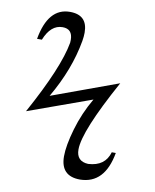

<svg xmlns="http://www.w3.org/2000/svg" viewBox="-80 -763 664 825"><g transform="rotate(10 251.5 -350.0)"><path d="M325.7 1Q240.7 1 240.7 -85.9Q240.7 -132.3 262.2 -206.3Q283.7 -280.3 323.2 -347.7L46.4 -248Q162.6 -459.5 182.1 -570.8L182.6 -583Q182.6 -630.9 138.7 -630.9Q87.4 -630.9 60.1 -562.5H39.1Q63.5 -701.2 158.7 -701.2Q235.8 -701.2 235.8 -624Q235.8 -607.4 232.4 -587.4Q210 -459 134.8 -330.6L424.3 -436.5Q296.9 -205.1 296.9 -125.5Q296.9 -73.7 348.6 -71.3Q421.9 -75.2 439.9 -138.2H457.5Q433.1 -0.5 325.7 1Z"/></g></svg>

Font: Kelvinch
Style: Italic
Weight: 400
Italic angle: -10°
Designer: Paul James Miller
Foundry: High-Logic / Made with FontCreator
Version: Version 3.40;July 22, 2017;FontCreator 11.0.0.2388 64-bit